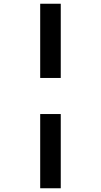

<svg xmlns="http://www.w3.org/2000/svg" viewBox="-20 -778 541 1027"><path d="M195 -758H305V-361H195ZM195 -168H305V229H195Z"/></svg>

Font: Noto Sans SemiCondensed
Style: Bold
Weight: 700
Width: 4
Designer: Monotype Design Team
Foundry: Monotype Imaging Inc.
Version: Version 2.013; ttfautohint (v1.8.4.7-5d5b)